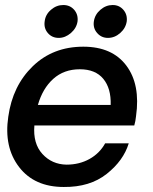

<svg xmlns="http://www.w3.org/2000/svg" viewBox="-20 -740 609 765"><path d="M214 -589Q187 -589 170.5 -608.5Q154 -628 158 -655Q161 -682 183 -701Q205 -720 232 -720Q259 -720 275.5 -701Q292 -682 289 -655Q285 -628 262.5 -608.5Q240 -589 214 -589ZM410 -589Q384 -589 367 -608.5Q350 -628 354 -655Q358 -682 380 -701Q402 -720 429 -720Q455 -720 471.5 -701Q488 -682 485 -655Q481 -628 459 -608.5Q437 -589 410 -589ZM522 -277Q520 -257 515 -240H117Q111 -168 149 -126.5Q187 -85 245 -84Q296 -84 336.5 -106.5Q377 -129 399 -169H493Q472 -100 405 -47Q338 6 234 5Q117 5 56 -74.5Q-5 -154 13 -275Q30 -398 110.5 -476Q191 -554 312 -554Q427 -554 483.5 -478.5Q540 -403 522 -277ZM298 -464Q235 -464 192.5 -426Q150 -388 131 -322H421Q423 -388 391.5 -426Q360 -464 298 -464Z"/></svg>

Font: Oakes Grotesk Medium
Style: Italic
Weight: 500
Italic angle: -8°
Designer: Samuel Oakes
Foundry: Samuel Oakes
Version: Version 1.000;PS 001.000;hotconv 1.0.88;makeotf.lib2.5.64775